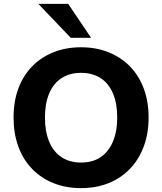

<svg xmlns="http://www.w3.org/2000/svg" viewBox="-20 -960 836 991"><path d="M398 11Q320 11 255.5 -15Q191 -41 145 -89Q99 -137 74.5 -204Q50 -271 50 -353Q50 -436 74.5 -502.5Q99 -569 145 -616.5Q191 -664 255.5 -690Q320 -716 398 -716Q477 -716 541 -690Q605 -664 651 -617Q697 -570 722 -503Q747 -436 747 -354Q747 -271 722 -204Q697 -137 651 -89Q605 -41 541 -15Q477 11 398 11ZM398 -121Q458 -121 499 -148.5Q540 -176 562.5 -228.5Q585 -281 585 -353Q585 -426 563 -478Q541 -530 499 -557Q457 -584 398 -584Q340 -584 298 -557Q256 -530 234 -478Q212 -426 212 -353Q212 -281 234 -228.5Q256 -176 298 -148.5Q340 -121 398 -121ZM345 -765 178 -940H332L450 -765Z"/></svg>

Font: Nunito Sans 12pt ExtraBold
Style: Regular
Weight: 800
Designer: Vernon Adams
Foundry: Vernon Adams
Version: Version 3.101;gftools[0.9.27]